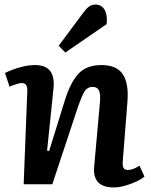

<svg xmlns="http://www.w3.org/2000/svg" viewBox="-20 -810 663 844"><path d="M615 -34Q603 -23 579.5 -12Q556 -1 529.5 6.5Q503 14 480 14Q385 14 394 -79L419 -356Q423 -397 415 -412.5Q407 -428 388 -428Q362 -428 349 -404Q336 -380 317 -323L210 0H84L100 -408Q102 -445 76 -445Q60 -445 22 -429L2 -489Q13 -495 35 -503.5Q57 -512 83.5 -518Q110 -524 135 -524Q226 -524 215 -420L187 -148L196 -146L266 -372Q290 -448 325 -486Q360 -524 426 -524Q494 -524 520.5 -482.5Q547 -441 540 -361L520 -106Q518 -82 522.5 -72.5Q527 -63 543 -63Q566 -63 593 -82ZM349 -758Q361 -774 372.5 -782Q384 -790 400 -790Q426 -790 439.5 -767.5Q453 -745 449 -704L267 -579L238 -609Z"/></svg>

Font: Literata 12pt SemiBold
Style: Italic
Weight: 600
Italic angle: -2°
Designer: Latin by Veronika Burian and Jose Scaglione. Greek by Irene Vlachou. Cyrillic by Vera Evstafieva
Foundry: TypeTogether
Version: Version 3.002